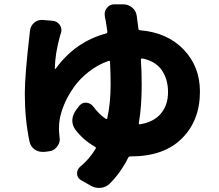

<svg xmlns="http://www.w3.org/2000/svg" viewBox="-20 -831 1040 911"><path d="M638.7 -247.1Q637.7 -244.1 639.6 -242.2Q641.6 -240.2 644.5 -241.2Q710 -252 743.7 -292.5Q777.3 -333 777.3 -393.6Q777.3 -455.1 747.6 -498Q717.8 -541 655.3 -553.7Q652.3 -553.7 650.4 -552.2Q648.4 -550.8 648.4 -547.9Q652.3 -496.1 652.3 -427.7Q652.3 -324.2 638.7 -247.1ZM477.5 -752.9Q476.6 -758.8 476.6 -763.7Q476.6 -779.3 486.3 -792Q499 -809.6 520.5 -810.5H563.5Q564.5 -810.5 564.5 -810.5Q588.9 -810.5 607.4 -794.9Q626 -779.3 628.9 -754.9Q632.8 -725.6 636.7 -695.3Q636.7 -688.5 644.5 -687.5Q773.4 -676.8 851.1 -596.2Q928.7 -515.6 928.7 -396.5Q928.7 -259.8 843.3 -174.3Q757.8 -88.9 600.6 -88.9H598.6Q590.8 -88.9 587.9 -82Q552.7 -11.7 501 40Q483.4 57.6 457 60.5Q453.1 60.5 449.2 60.5Q427.7 60.5 408.2 48.8L362.3 22.5Q345.7 11.7 345.7 -8.8Q345.7 -27.3 360.4 -40Q403.3 -75.2 433.6 -125Q437.5 -130.9 430.7 -134.8Q374 -167 336.9 -216.8Q323.2 -236.3 323.2 -257.8Q323.2 -260.7 323.2 -264.6Q326.2 -290 342.8 -311.5L356.4 -329.1Q368.2 -343.8 386.7 -343.8Q388.7 -343.8 389.6 -343.8Q410.2 -341.8 422.9 -325.2Q450.2 -288.1 481.4 -267.6Q488.3 -263.7 489.3 -271.5Q504.9 -343.8 504.9 -428.7Q504.9 -483.4 502 -537.1Q502 -543.9 495.1 -542Q444.3 -524.4 401.4 -490.7Q358.4 -457 330.6 -417.5Q302.7 -377.9 285.6 -337.9Q268.6 -297.9 262.7 -260.7Q259.8 -243.2 259.8 -219.7Q259.8 -208 262.7 -177.7Q263.7 -174.8 263.7 -170.9Q263.7 -151.4 251 -135.7Q237.3 -116.2 213.9 -113.3L191.4 -110.4Q186.5 -110.4 181.6 -110.4Q162.1 -110.4 145.5 -121.1Q125 -134.8 120.1 -159.2Q97.7 -264.6 97.7 -387.7Q97.7 -474.6 121.1 -674.8Q121.1 -678.7 122.1 -683.6Q124 -707 141.6 -722.7Q157.2 -736.3 176.8 -736.3Q178.7 -736.3 181.6 -736.3L229.5 -732.4Q251 -730.5 263.7 -712.9Q271.5 -700.2 271.5 -687.5Q271.5 -680.7 268.6 -672.9Q266.6 -667 264.6 -660.2Q241.2 -575.2 240.2 -506.8Q240.2 -504.9 241.7 -504.4Q243.2 -503.9 244.1 -504.9Q336.9 -632.8 482.4 -671.9Q490.2 -673.8 489.3 -681.6Q488.3 -691.4 481.4 -734.4Q480.5 -737.3 479 -743.7Q477.5 -750 477.5 -752.9Z"/></svg>

Font: Gen Jyuu Gothic Heavy
Style: Bold
Weight: 900
Designer: [Source Han Sans]
Ryoko NISHIZUKA  (kana & ideographs); Paul D. Hunt (Latin, Greek & Cyrillic); Wenlong ZHANG  (bopomofo
Version: Version 1.002.20150607